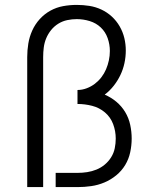

<svg xmlns="http://www.w3.org/2000/svg" viewBox="-20 -763 640 783"><path d="M91 0V-530Q91 -558 95.5 -585.5Q100 -613 111.5 -638.5Q123 -664 142 -685Q161 -706 185.5 -719.5Q210 -733 237.5 -738Q265 -743 293 -743Q319 -743 344.5 -739Q370 -735 393.5 -724Q417 -713 436 -695.5Q455 -678 468 -655.5Q481 -633 487 -608Q493 -583 493 -557Q493 -531 487.5 -505.5Q482 -480 471 -457Q460 -434 444 -413.5Q428 -393 407 -377Q433 -366 454.5 -348Q476 -330 490.5 -306Q505 -282 511 -254Q517 -226 517 -198Q517 -170 511 -142Q505 -114 490.5 -90Q476 -66 454 -48Q432 -30 406 -19Q380 -8 352 -4Q324 0 296 0H207V-58H296Q316 -58 335.5 -61Q355 -64 373.5 -71.5Q392 -79 407.5 -92Q423 -105 433.5 -122Q444 -139 448 -158.5Q452 -178 452 -198Q452 -228 441.5 -256.5Q431 -285 408 -304.5Q385 -324 355.5 -331.5Q326 -339 296 -339V-396Q315 -396 333.5 -403Q352 -410 367 -421.5Q382 -433 393.5 -448Q405 -463 412.5 -480.5Q420 -498 424 -517Q428 -536 428 -555Q428 -582 419 -607.5Q410 -633 391 -651Q372 -669 346 -677Q320 -685 293 -685Q274 -685 254.5 -681Q235 -677 218 -666.5Q201 -656 188.5 -640.5Q176 -625 168.5 -607Q161 -589 158.5 -569.5Q156 -550 156 -530V0Z"/></svg>

Font: Iosevka Curly Light Extended
Style: Regular
Weight: 300
Width: 7
Monospace: yes
Designer: Belleve Invis
Foundry: Belleve Invis
Version: Version 11.1.0; ttfautohint (v1.8.3)